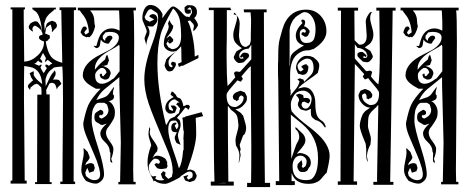

<svg xmlns="http://www.w3.org/2000/svg" viewBox="-20 -746 1893 777"><path d="M148 -491 150 -492Q145 -492 140 -495.5Q135 -499 135 -501Q133 -500 130.5 -497Q128 -494 126 -492Q124 -490 122 -490Q121 -490 119 -488L138 -480L146 -485Q148 -485 148 -480L144 -474Q144 -472 146.5 -467Q149 -462 152.5 -456.5Q156 -451 157 -450L170 -471Q162 -475 164 -484Q167 -486 173 -483Q174 -483 175 -481.5Q176 -480 178 -480Q179 -480 184 -485L192 -489L173 -504Q166 -496 161 -495L166 -511L154 -532L142 -508Q151 -502 151 -494Q151 -491 148 -491ZM78 -496 81 -497Q109 -499 133.5 -522.5Q158 -546 158 -575V-578Q137 -585 138 -594V-598L144 -604L146 -603L153 -607Q148 -625 137 -633Q125 -642 121 -642Q111 -638 111 -627L113 -622V-618Q106 -621 98 -630L96 -638Q97 -640 99 -644.5Q101 -649 103 -651L111 -656Q119 -660 123 -660Q127 -660 133 -657Q142 -645 144 -641Q146 -637 149 -621L150 -622Q142 -697 115 -705V-708H111V-715H206V-708H199L198 -705Q183 -693 179 -689Q175 -685 170 -678.5Q165 -672 163 -663L159 -651L161 -623L168 -647Q171 -656 191 -662L204 -657L210 -647V-644Q212 -639 206 -632Q199 -627 192 -617Q190 -615 190 -618Q189 -623 191 -625Q187 -644 184 -647L168 -635Q166 -631 165 -623Q164 -615 162 -611Q163 -610 170 -607.5Q177 -605 181 -603L182 -591L177 -588L175 -583L165 -578Q172 -537 185.5 -518.5Q199 -500 232 -492L228 -705H221V-716H288V-705H279L278 -11H284V-1H224V-11H233V-64L235 -340Q235 -452 232 -477L212 -475L199 -473Q198 -472 190 -466Q182 -460 179.5 -457Q177 -454 173 -448Q169 -442 168 -436L167 -435L164 -423L165 -397Q168 -402 174 -416Q180 -430 186 -440.5Q192 -451 197 -454L199 -461L205 -455V-444Q205 -442 200 -433.5Q195 -425 195 -423Q206 -426 219 -422L228 -409L227 -405L214 -393L210 -384Q210 -385 209 -388Q208 -391 207.5 -393Q207 -395 206 -397.5Q205 -400 204.5 -401.5Q204 -403 202.5 -405Q201 -407 199 -408Q197 -409 195 -410Q193 -411 190 -411Q186 -411 180 -408L167 -382L168 -364H181V-9H189V-1H122V-9H130L131 -363H148V-376L147 -392L135 -404L128 -407L117 -403L107 -394L105 -395Q102 -383 101 -381Q101 -385 96.5 -389Q92 -393 93 -398Q93 -401 97 -405.5Q101 -410 107 -415Q113 -420 114 -421L106 -433L100 -450L116 -458L117 -448L116 -443Q121 -431 136 -418Q150 -406 151 -406Q145 -468 101 -475L78 -479Q77 -448 77 -350L80 -15H88V-3H23V-15H30V-708H23V-716H81V-708H76V-675Q76 -624 78 -496Z M425 -179V-180H429V-179ZM411 -452Q410 -460 404.5 -466Q399 -472 391 -471H388Q365 -457 365 -441Q365 -407 393 -407Q411 -407 437 -427L440 -428Q444 -433 452 -442.5Q460 -452 464 -458V-557L462 -565Q451 -556 432 -546Q364 -511 364 -469V-464Q382 -487 405 -505L410 -521L415 -523L421 -502L414 -483L397 -479Q428 -469 428 -448Q427 -446 425 -440Q423 -434 421.5 -431.5Q420 -429 416 -426.5Q412 -424 407 -424H402L388 -431L383 -443L388 -448L393 -447L392 -441L398 -437ZM396 -480H393V-479H396ZM361 -17Q385 -17 385 -39Q386 -46 381 -66Q372 -97 364 -114L333 -187Q317 -223 317 -245Q317 -250 318 -253Q327 -297 337 -320Q349 -347 387 -387H368L352 -396Q315 -418 315 -441Q315 -490 388 -526L423 -544Q461 -567 461 -594Q461 -617 423 -617L407 -615L396 -601V-590L403 -582H406V-589L416 -600Q435 -606 435 -591Q423 -576 422 -571L416 -569Q396 -572 388 -586Q387 -583 386 -574Q385 -565 383.5 -560.5Q382 -556 377 -553L369 -551L358 -560H370Q380 -598 388 -608Q405 -631 433 -631Q446 -631 464 -622V-658L462 -703L458 -704H346L345 -703Q362 -686 362 -657Q362 -649 365 -640Q358 -607 341 -595L335 -597L330 -595L315 -602L306 -615Q312 -635 318 -638Q330 -642 332 -628Q333 -626 332.5 -626Q332 -626 330 -628L321 -615L325 -607H327Q328 -606 330 -608L340 -615Q336 -663 314 -688Q306 -698 303 -704H295V-715H530V-704H520Q523 -684 523 -576L519 -56Q520 -33 520 -10H529V0H459V-10H466L468 -117Q469 -140 469 -170Q469 -189 466 -285Q463 -381 463 -402V-434Q458 -429 403 -385Q382 -367 370 -341Q377 -344 386 -347Q395 -350 400 -351.5Q405 -353 411 -357Q417 -361 421 -367Q422 -369 428.5 -377.5Q435 -386 440 -393L442 -392Q437 -379 437 -370V-365L442 -358L441 -355Q442 -347 434.5 -342Q427 -337 419 -337Q430 -332 437.5 -319.5Q445 -307 445 -292Q445 -283 443.5 -275.5Q442 -268 437.5 -260.5Q433 -253 430.5 -249Q428 -245 422 -236.5Q416 -228 414 -226Q409 -218 409 -208Q409 -193 424 -174Q439 -154 439 -144Q439 -126 430 -103L435 -88H433Q426 -88 426 -100Q426 -106 426.5 -114Q427 -122 427 -126L424 -133Q424 -154 404 -172Q386 -188 386 -206Q386 -223 412 -246L394 -240L386 -242Q383 -245 378 -247.5Q373 -250 370 -252Q367 -254 364.5 -258.5Q362 -263 362 -270Q362 -286 368 -290Q375 -296 387 -302Q398 -298 398 -292V-285L389 -279L385 -282L381 -276L382 -271L390 -266Q419 -277 419 -302Q419 -305 413 -323L402 -330H383H380Q370 -330 362.5 -317Q355 -304 354 -296Q351 -281 351 -258Q351 -228 378 -146Q401 -74 401 -40Q401 -16 375 -4Q374 -3 366 -3Q352 -3 328 -14Q309 -36 309 -58Q309 -73 314 -94.5Q319 -116 319 -127Q319 -137 318 -142L319 -147L335 -131L343 -110Q343 -102 329 -88L325 -77Q336 -86 350 -86L359 -82Q363 -69 363.5 -67Q364 -65 359 -53L341 -47L334 -66L331 -62L325 -47L328 -34Q345 -17 361 -17Z M632 -62 625 -63Q620 -63 616.5 -65.5Q613 -68 610 -73Q607 -78 605 -80Q605 -81 612 -86L623 -83L628 -91L622 -100Q615 -104 607 -104Q601 -104 591.5 -91.5Q582 -79 582 -72Q582 -58 587 -45Q592 -32 601 -32Q603 -32 607 -34L613 -31L608 -25Q612 -16 632 -16Q637 -16 645 -18L637 -25L631 -42L640 -53H642L650 -48L648 -35L661 -22L675 -30Q675 -31 677 -38.5Q679 -46 679 -50Q679 -88 661 -131Q595 -286 582 -326Q564 -380 564 -425Q564 -480 592 -558Q620 -630 620 -674Q620 -684 616 -693L592 -709Q584 -709 579.5 -703.5Q575 -698 571 -689Q567 -680 565 -677L570 -666L586 -658Q602 -665 604 -669L599 -670L584 -679L587 -685L597 -689Q617 -689 617 -665Q617 -654 599 -639H587Q582 -639 576 -641Q585 -628 585 -617Q585 -607 582 -601Q574 -584 572 -565L573 -564Q573 -562 573 -561Q565 -587 565 -589Q565 -594 568 -601L574 -617Q574 -626 565 -644.5Q556 -663 556 -671Q556 -693 564.5 -709.5Q573 -726 588 -726Q605 -726 618.5 -714.5Q632 -703 638 -688L637 -682V-672Q638 -673 648.5 -688Q659 -703 667 -711.5Q675 -720 681 -720Q691 -720 714 -697Q733 -674 738 -679L746 -676L757 -694Q757 -706 751 -715L746 -716L737 -708Q746 -708 752 -706V-693L742 -690Q727 -690 727 -707V-717L738 -725H747Q777 -725 777 -697Q777 -682 766 -673Q780 -655 781 -646V-643Q773 -627 763 -620L762 -626L765 -641L762 -649L749 -663L740 -661V-660Q750 -643 759 -600Q768 -557 768 -517L783 -524V-511L718 -479L717 -481L704 -475L700 -488L715 -495Q714 -506 714 -527Q714 -548 713 -559Q709 -553 685.5 -531.5Q662 -510 662 -495Q662 -474 675 -474L679 -478L671 -487L676 -496H680L690 -493L692 -486Q692 -477 678 -460Q672 -457 665 -457Q658 -457 652.5 -465.5Q647 -474 646 -482L653 -506Q659 -514 673.5 -524Q688 -534 694 -540L681 -537Q666 -537 654.5 -545.5Q643 -554 643 -568Q643 -588 651 -606L658 -621Q662 -630 663 -638L660 -652L666 -665Q669 -654 681 -641Q681 -632 676 -623Q671 -614 663 -604Q655 -594 652 -590L668 -601L681 -587V-583L679 -577L667 -569L659 -577L665 -585H663L653 -569L661 -555L676 -547Q713 -548 713 -601Q713 -629 709 -657Q705 -688 682 -711H680Q637 -636 630 -606Q617 -558 617 -489Q617 -383 651 -243L653 -240L660 -252Q660 -253 665 -261Q669 -267 686 -273Q697 -285 704 -288L709 -307L696 -322L694 -321L693 -323L699 -331H707L688 -344Q679 -344 670.5 -336Q662 -328 662 -320Q662 -312 665 -303L678 -297L681 -301L672 -316V-319H686L694 -312L695 -308L688 -290Q676 -286 670 -286Q662 -286 655.5 -293Q649 -300 649 -308Q649 -337 683 -353L670 -363L675 -376L682 -373L684 -370L692 -362Q695 -350 709 -348Q719 -337 722 -317L723 -316L736 -322L744 -321L749 -314L742 -301L738 -307L730 -311Q712 -286 696 -269L707 -260Q711 -251 711 -239Q711 -232 705.5 -219Q700 -206 700 -199Q700 -187 711 -160Q696 -166 694 -168Q693 -170 691 -174Q689 -178 688 -182Q687 -186 687 -189Q687 -193 691 -200.5Q695 -208 695 -209V-211H690Q673 -211 673 -229Q673 -247 689 -250L695 -248L687 -237L695 -222Q702 -232 702 -237Q702 -247 692 -258H680Q661 -258 661 -221Q661 -197 678 -146Q680 -141 690 -111Q700 -81 704 -65Q717 -83 721 -137L723 -139V-181L722 -182L724 -213Q721 -219 720.5 -241.5Q720 -264 718 -270L729 -272V-274L796 -292L802 -276L772 -269Q774 -229 774 -203Q774 -156 737 -57L751 -60L765 -55Q772 -48 776 -36Q776 -26 766 -15L748 -9L729 -16L722 -32L742 -38L736 -26L743 -19L758 -28L760 -37Q760 -52 746 -52Q741 -52 731 -46Q721 -40 713 -34L706 -27Q660 -2 649 -2H648Q622 -2 606 -15L602 -12Q599 -20 591.5 -34Q584 -48 580.5 -60Q577 -72 577 -90Q577 -119 592 -158Q591 -164 586 -179Q581 -194 581 -202Q581 -213 582 -217L584 -229L586 -231L588 -223Q586 -215 586 -210Q586 -198 600 -179Q617 -156 618 -146L616 -134Q605 -124 598 -107V-106Q605 -116 616 -116Q633 -116 650 -103L657 -89L656 -85L658 -73L654 -65Q639 -62 632 -62Z M953 -119H952V-118H953ZM928 -695 925 -688Q932 -688 937 -683Q936 -690 928 -695ZM895 -5Q892 -6 886 -6Q883 -6 875.5 -5.5Q868 -5 864 -5ZM952 -131H951V-129H952ZM952 -131 954 -118Q953 -114 951 -103.5Q949 -93 947 -87L946 -90Q949 -106 949 -117Q949 -135 935 -157Q933 -171 933 -179Q933 -188 939 -208Q945 -228 945 -238V-240Q943 -268 938.5 -278Q934 -288 921 -297Q914 -301 903 -317L902 -316Q902 -205 904 -11H926V5H833V-11H848Q845 -95 845 -268V-705H825V-715H913V-710Q918 -705 916 -705H898V-644Q898 -573 897 -550V-515Q897 -442 901 -398Q910 -406 932 -433L927 -450Q930 -457 938 -457L948 -455L952 -456L997 -506V-565L986 -549Q972 -549 960 -541Q948 -533 948 -521Q948 -508 958 -508Q960 -508 966 -511L962 -517L956 -512L951 -517Q952 -518 953.5 -520.5Q955 -523 956.5 -525Q958 -527 960 -529Q962 -531 964 -532Q966 -533 969 -533Q988 -533 988 -520L986 -514L966 -494Q954 -491 948 -491Q941 -491 933.5 -499.5Q926 -508 926 -516L936 -537Q939 -540 947 -544Q955 -548 959 -551Q941 -563 932.5 -574Q924 -585 924 -605Q924 -618 931.5 -641Q939 -664 939 -673Q939 -680 938 -683Q950 -671 950 -649L947 -602Q950 -556 976 -556L990 -565Q995 -577 995 -583V-604L996 -656V-668Q996 -670 994 -696H968L966 -708H1059V-696H1048Q1048 -305 1052 -6H1073V11H980V-6H996Q997 -51 997 -148Q997 -170 996.5 -212.5Q996 -255 995.5 -333.5Q995 -412 995 -478Q986 -472 973.5 -456.5Q961 -441 957 -437L963 -427L955 -416H952L941 -421Q936 -415 920 -397Q904 -379 898 -368L897 -360Q897 -313 930 -313H935Q966 -326 966 -352Q965 -356 957 -360Q952 -359 948.5 -354Q945 -349 946 -344V-342L937 -337L933 -341H930L924 -346L922 -356Q923 -359 924.5 -362Q926 -365 928.5 -367Q931 -369 932 -370Q933 -371 936.5 -372.5Q940 -374 941 -374.5Q942 -375 946.5 -376.5Q951 -378 953 -379L971 -372L979 -356V-343Q979 -335 966 -321Q952 -305 933 -304Q936 -301 942 -297.5Q948 -294 952.5 -290.5Q957 -287 960 -282L964 -278Q976 -240 976 -229Q976 -215 970 -203L964 -198Q961 -191 956.5 -178Q952 -165 950 -160L954 -140V-137H951Z M1164 -73Q1164 -17 1217 -17Q1228 -17 1239 -20Q1267 -39 1267 -106Q1267 -192 1201 -246L1157 -282Q1157 -225 1159 -103Q1162 -111 1170.5 -137.5Q1179 -164 1186 -174Q1191 -184 1191 -190Q1191 -209 1180 -220Q1175 -222 1175 -231H1176L1183 -227L1184 -225L1206 -204Q1216 -192 1216 -178Q1216 -169 1209.5 -159Q1203 -149 1193 -138Q1183 -127 1181 -124L1195 -127Q1238 -121 1238 -86Q1238 -82 1235 -73Q1231 -69 1229 -65.5Q1227 -62 1226 -59.5Q1225 -57 1222 -54.5Q1219 -52 1212 -50H1201Q1188 -50 1183 -71L1185 -82L1199 -97L1201 -96L1204 -81L1201 -73L1206 -66L1217 -74Q1221 -85 1221 -92Q1221 -102 1213.5 -109Q1206 -116 1196 -116Q1181 -116 1172.5 -104Q1164 -92 1164 -73ZM1219 -572Q1242 -572 1249.5 -586Q1257 -600 1257 -630Q1257 -656 1244 -676.5Q1231 -697 1211 -697Q1204 -697 1175 -676L1174 -673Q1168 -670 1160 -653.5Q1152 -637 1152 -621V-475Q1154 -483 1154 -497Q1154 -511 1157 -519Q1163 -536 1210 -562Q1177 -571 1177 -602Q1177 -626 1204 -653Q1204 -654 1202 -656.5Q1200 -659 1199.5 -660.5Q1199 -662 1200 -665Q1206 -670 1214 -662L1215 -655L1213 -645L1210 -640Q1225 -636 1233 -621V-618Q1233 -612 1230 -611Q1228 -597 1214 -597L1200 -606Q1199 -616 1208 -616L1214 -613L1218 -619Q1217 -626 1209 -629Q1193 -626 1193 -610Q1193 -572 1219 -572ZM1185 -326H1186Q1186 -334 1190 -337V-341Q1191 -348 1179 -359V-363L1192 -367L1207 -361L1209 -349L1217 -350Q1235 -350 1235 -336L1228 -327L1211 -335L1203 -332L1200 -323Q1202 -309 1215 -306Q1227 -306 1234 -319Q1241 -332 1241 -347Q1241 -359 1230.5 -369Q1220 -379 1207 -379Q1181 -379 1169 -359Q1157 -340 1157 -323Q1157 -306 1160 -296Q1171 -282 1187 -268Q1203 -254 1224 -238Q1245 -222 1255 -213Q1314 -163 1314 -115Q1314 -97 1302 -47Q1296 -42 1287.5 -31.5Q1279 -21 1273.5 -16Q1268 -11 1256 -6.5Q1244 -2 1229 -2Q1175 -2 1161 -44L1160 -45V-13H1173V3H1159V4Q1158 3 1150 3H1096V-13H1110L1106 -421Q1105 -432 1105 -465V-488Q1106 -489 1106 -525Q1106 -566 1112 -588Q1124 -634 1130 -648Q1157 -707 1219 -707Q1255 -707 1278 -681.5Q1301 -656 1301 -619Q1301 -580 1248 -547H1244Q1236 -542 1222 -542Q1207 -542 1191 -532Q1154 -510 1154 -443V-385L1156 -383V-371Q1158 -369 1156 -365Q1154 -361 1156 -359Q1160 -366 1168.5 -375.5Q1177 -385 1183 -394Q1189 -403 1192 -415Q1192 -419 1184 -424V-425L1193 -429L1208 -424L1211 -415L1237 -441Q1249 -453 1249 -470Q1249 -509 1223 -509Q1213 -509 1198.5 -498.5Q1184 -488 1184 -479Q1184 -472 1188 -464.5Q1192 -457 1198 -457L1209 -465L1199 -476Q1209 -486 1220 -486L1228 -477Q1228 -443 1204 -443Q1203 -443 1186 -448Q1178 -466 1178 -472Q1178 -489 1191 -504.5Q1204 -520 1219 -520Q1229 -520 1239 -518Q1242 -515 1247 -515Q1249 -513 1255 -508.5Q1261 -504 1263.5 -501Q1266 -498 1269 -493Q1272 -488 1272 -482Q1272 -474 1269.5 -464Q1267 -454 1266 -451Q1255 -441 1227 -422Q1199 -403 1187 -389L1188 -388L1209 -393H1211Q1232 -393 1244 -374.5Q1256 -356 1256 -330Q1256 -299 1261.5 -282.5Q1267 -266 1284 -256Q1292 -251 1298 -235V-231H1294Q1279 -256 1257 -260Q1244 -269 1241 -274.5Q1238 -280 1238 -293V-306Q1237 -305 1232.5 -303Q1228 -301 1224.5 -299.5Q1221 -298 1218 -298Q1215 -298 1198 -303Q1186 -312 1185 -326Z M1467 -525 1465 -523Q1465 -535 1452.5 -543.5Q1440 -552 1427 -552L1416 -567V-509L1461 -459L1465 -458L1475 -460L1482 -459L1486 -454L1481 -437Q1494 -419 1511 -404Q1517 -431 1517 -544L1515 -703H1503V-715H1581V-703H1569Q1563 -228 1559 -10H1572V2H1491V-10H1506V-33L1511 -320L1510 -321Q1505 -314 1494 -304.5Q1483 -295 1477 -286Q1471 -277 1470 -262Q1469 -250 1469 -235Q1469 -229 1475 -210.5Q1481 -192 1481 -185Q1481 -175 1479 -161Q1467 -139 1465 -117Q1464 -116 1465 -112Q1466 -108 1467 -102Q1468 -96 1468 -95Q1468 -93 1467 -91Q1462 -104 1462 -118V-142L1460 -164Q1436 -220 1436 -236Q1436 -256 1448 -284Q1449 -285 1454 -291.5Q1459 -298 1463 -300Q1473 -306 1478 -310Q1460 -311 1445.5 -326.5Q1431 -342 1431 -361V-363L1439 -379L1457 -386Q1459 -385 1464 -383.5Q1469 -382 1470.5 -381Q1472 -380 1475 -378.5Q1478 -377 1479.5 -375Q1481 -373 1483 -370Q1485 -367 1487 -363L1485 -353L1479 -348H1476L1472 -344L1463 -348Q1465 -355 1462.5 -361.5Q1460 -368 1454 -368Q1446 -364 1445 -360Q1445 -334 1476 -321H1481Q1514 -321 1514 -368L1513 -375Q1507 -386 1491 -404Q1475 -422 1470 -430L1459 -425H1456L1448 -436L1454 -446Q1450 -450 1436.5 -465.5Q1423 -481 1416 -487L1411 -12H1425V2H1347V-12H1358L1360 -703H1347V-715H1429V-703H1414L1415 -583L1424 -574Q1433 -565 1435 -565Q1464 -565 1464 -601Q1464 -606 1463 -616.5Q1462 -627 1462 -632Q1460 -654 1460 -659Q1460 -674 1478 -697V-696L1481 -697H1486Q1478 -689 1478 -673Q1478 -661 1484.5 -640Q1491 -619 1491 -606Q1491 -592 1485.5 -581.5Q1480 -571 1474.5 -567Q1469 -563 1456 -554Q1460 -552 1468 -547Q1476 -542 1479 -540L1489 -519Q1489 -512 1481 -503Q1473 -494 1466 -494Q1460 -494 1448 -497Q1446 -499 1442 -503Q1438 -507 1434.5 -510Q1431 -513 1428 -517L1426 -523Q1426 -536 1444 -536Q1451 -536 1464 -520L1459 -515L1453 -520L1449 -514Q1455 -511 1457 -511Q1467 -511 1467 -525Z M1731 -179V-180H1735V-179ZM1717 -452Q1716 -460 1710.5 -466Q1705 -472 1697 -471H1694Q1671 -457 1671 -441Q1671 -407 1699 -407Q1717 -407 1743 -427L1746 -428Q1750 -433 1758 -442.5Q1766 -452 1770 -458V-557L1768 -565Q1757 -556 1738 -546Q1670 -511 1670 -469V-464Q1688 -487 1711 -505L1716 -521L1721 -523L1727 -502L1720 -483L1703 -479Q1734 -469 1734 -448Q1733 -446 1731 -440Q1729 -434 1727.5 -431.5Q1726 -429 1722 -426.5Q1718 -424 1713 -424H1708L1694 -431L1689 -443L1694 -448L1699 -447L1698 -441L1704 -437ZM1702 -480H1699V-479H1702ZM1667 -17Q1691 -17 1691 -39Q1692 -46 1687 -66Q1678 -97 1670 -114L1639 -187Q1623 -223 1623 -245Q1623 -250 1624 -253Q1633 -297 1643 -320Q1655 -347 1693 -387H1674L1658 -396Q1621 -418 1621 -441Q1621 -490 1694 -526L1729 -544Q1767 -567 1767 -594Q1767 -617 1729 -617L1713 -615L1702 -601V-590L1709 -582H1712V-589L1722 -600Q1741 -606 1741 -591Q1729 -576 1728 -571L1722 -569Q1702 -572 1694 -586Q1693 -583 1692 -574Q1691 -565 1689.5 -560.5Q1688 -556 1683 -553L1675 -551L1664 -560H1676Q1686 -598 1694 -608Q1711 -631 1739 -631Q1752 -631 1770 -622V-658L1768 -703L1764 -704H1652L1651 -703Q1668 -686 1668 -657Q1668 -649 1671 -640Q1664 -607 1647 -595L1641 -597L1636 -595L1621 -602L1612 -615Q1618 -635 1624 -638Q1636 -642 1638 -628Q1639 -626 1638.5 -626Q1638 -626 1636 -628L1627 -615L1631 -607H1633Q1634 -606 1636 -608L1646 -615Q1642 -663 1620 -688Q1612 -698 1609 -704H1601V-715H1836V-704H1826Q1829 -684 1829 -576L1825 -56Q1826 -33 1826 -10H1835V0H1765V-10H1772L1774 -117Q1775 -140 1775 -170Q1775 -189 1772 -285Q1769 -381 1769 -402V-434Q1764 -429 1709 -385Q1688 -367 1676 -341Q1683 -344 1692 -347Q1701 -350 1706 -351.5Q1711 -353 1717 -357Q1723 -361 1727 -367Q1728 -369 1734.5 -377.5Q1741 -386 1746 -393L1748 -392Q1743 -379 1743 -370V-365L1748 -358L1747 -355Q1748 -347 1740.5 -342Q1733 -337 1725 -337Q1736 -332 1743.5 -319.5Q1751 -307 1751 -292Q1751 -283 1749.5 -275.5Q1748 -268 1743.5 -260.5Q1739 -253 1736.5 -249Q1734 -245 1728 -236.5Q1722 -228 1720 -226Q1715 -218 1715 -208Q1715 -193 1730 -174Q1745 -154 1745 -144Q1745 -126 1736 -103L1741 -88H1739Q1732 -88 1732 -100Q1732 -106 1732.5 -114Q1733 -122 1733 -126L1730 -133Q1730 -154 1710 -172Q1692 -188 1692 -206Q1692 -223 1718 -246L1700 -240L1692 -242Q1689 -245 1684 -247.5Q1679 -250 1676 -252Q1673 -254 1670.5 -258.5Q1668 -263 1668 -270Q1668 -286 1674 -290Q1681 -296 1693 -302Q1704 -298 1704 -292V-285L1695 -279L1691 -282L1687 -276L1688 -271L1696 -266Q1725 -277 1725 -302Q1725 -305 1719 -323L1708 -330H1689H1686Q1676 -330 1668.5 -317Q1661 -304 1660 -296Q1657 -281 1657 -258Q1657 -228 1684 -146Q1707 -74 1707 -40Q1707 -16 1681 -4Q1680 -3 1672 -3Q1658 -3 1634 -14Q1615 -36 1615 -58Q1615 -73 1620 -94.5Q1625 -116 1625 -127Q1625 -137 1624 -142L1625 -147L1641 -131L1649 -110Q1649 -102 1635 -88L1631 -77Q1642 -86 1656 -86L1665 -82Q1669 -69 1669.5 -67Q1670 -65 1665 -53L1647 -47L1640 -66L1637 -62L1631 -47L1634 -34Q1651 -17 1667 -17Z"/></svg>

Font: Bukvitsa
Style: Regular
Weight: 500
Foundry: Ponomar Technologies, Inc.
Version: Version 1.1